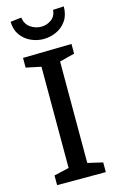

<svg xmlns="http://www.w3.org/2000/svg" viewBox="-135 -958 626 1013"><g transform="rotate(-15 177.5 -451.5)"><path d="M311 -647 229 -626V-72L311 -53V0H45V-53L127 -72V-625L45 -642V-695L311 -700ZM176 -763Q141 -763 108 -778Q75 -793 53.5 -822.5Q32 -852 31 -896L91 -903Q96 -866 123 -847.5Q150 -829 181 -829Q211 -829 236 -846.5Q261 -864 264 -899L323 -902Q323 -856 302 -825Q281 -794 247 -778.5Q213 -763 176 -763Z"/></g></svg>

Font: Bitter Medium
Style: Regular
Weight: 500
Designer: Sol Matas, and Bitter project Authors
Foundry: Sol Matas
Version: Version 2.001